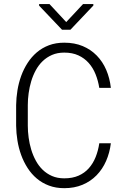

<svg xmlns="http://www.w3.org/2000/svg" viewBox="-20 -935 640 964"><path d="M536.6 -215.8Q530.8 -168 512.7 -126.7Q494.6 -85.4 464.8 -54.9Q435.1 -24.4 394.3 -7.3Q353.5 9.8 302.7 9.8Q260.3 9.8 225.8 -3.2Q191.4 -16.1 164.8 -38.6Q138.2 -61 118.7 -91.3Q99.1 -121.6 86.4 -156.5Q73.7 -191.4 67.6 -229Q61.5 -266.6 61 -303.7V-406.7Q61.5 -443.8 67.6 -481.4Q73.7 -519 86.4 -554Q99.1 -588.9 118.7 -619.1Q138.2 -649.4 164.8 -672.1Q191.4 -694.8 225.8 -707.8Q260.3 -720.7 302.7 -720.7Q354.5 -720.7 395.3 -703.6Q436 -686.5 465.8 -656Q495.6 -625.5 513.4 -584Q531.2 -542.5 536.6 -493.7H478.5Q472.7 -530.3 459.7 -562.5Q446.8 -594.7 425.3 -618.9Q403.8 -643.1 373.5 -657Q343.3 -670.9 302.7 -670.9Q268.1 -670.9 241.2 -659.2Q214.4 -647.5 194.1 -627.9Q173.8 -608.4 159.7 -582.3Q145.5 -556.2 136.7 -526.9Q127.9 -497.6 123.8 -467Q119.6 -436.5 119.6 -407.7V-303.7Q119.6 -274.9 123.8 -244.1Q127.9 -213.4 136.7 -184.1Q145.5 -154.8 159.7 -128.7Q173.8 -102.5 194.1 -82.8Q214.4 -63 241.2 -51.3Q268.1 -39.6 302.7 -39.6Q343.8 -39.6 374.3 -53Q404.8 -66.4 426 -90.3Q447.3 -114.3 460.2 -146.5Q473.1 -178.7 478.5 -215.8ZM312.5 -824.2 397 -914.6H448.7V-907.2L333.5 -785.6H291.5L176.3 -906.7V-914.6H228.5Z"/></svg>

Font: Roboto Mono Light
Style: Regular
Weight: 300
Designer: Google
Version: Version 2.000985; 2015; ttfautohint (v1.3)